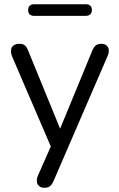

<svg xmlns="http://www.w3.org/2000/svg" viewBox="-20 -700 564 907"><path d="M189 187Q174 187 165 179Q156 171 155 163Q154 155 154 152Q154 141 159 130L220 -8L36 -436Q32 -447 32 -457Q32 -461 33 -469Q34 -477 44 -485Q54 -493 72 -493Q88 -493 97 -486Q106 -479 113 -461L264 -92L416 -461Q424 -479 433 -486Q442 -493 459 -493Q475 -493 483.5 -485Q492 -477 493 -469.5Q494 -462 494 -459Q494 -449 489 -437L233 155Q225 173 215.5 180Q206 187 189 187ZM142 -625Q113 -625 113 -652Q113 -666 120.5 -673Q128 -680 142 -680H384Q414 -680 414 -652Q414 -640 406.5 -632.5Q399 -625 384 -625Z"/></svg>

Font: Nunito
Style: Regular
Weight: 400
Designer: Vernon Adams
Foundry: Vernon Adams
Version: Version 3.602